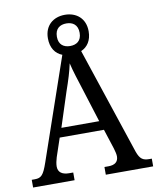

<svg xmlns="http://www.w3.org/2000/svg" viewBox="-95 -956 845 1030"><g transform="rotate(-10 327.5 -441.5)"><path d="M1 0H227V-42H205C166 -42 145 -58 145 -89C145 -103 149 -122 154 -138L188 -239H429L464 -131C469 -114 473 -98 473 -87C473 -57 454 -42 419 -42H397V0H655V-42H642C607 -42 591 -52 576 -94L382 -676C417 -691 440 -724 440 -774C440 -845 391 -883 329 -883C267 -883 218 -845 218 -774C218 -722 242 -688 279 -674L88 -120C66 -56 53 -42 18 -42H1ZM329 -713C295 -713 267 -730 267 -774C267 -819 295 -836 329 -836C363 -836 391 -819 391 -774C391 -730 363 -713 329 -713ZM206 -289 267 -477C287 -534 301 -579 310 -622C320 -578 337 -527 356 -467L412 -289Z"/></g></svg>

Font: Noto Serif Lao SemiCondensed
Style: Regular
Weight: 400
Width: 4
Designer: Monotype Design Team
Foundry: Monotype Imaging Inc.
Version: Version 2.003